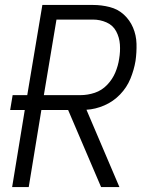

<svg xmlns="http://www.w3.org/2000/svg" viewBox="-20 -755 616 775"><path d="M29 0H96L147 -311H255L388 0H462L329 -312Q365 -314 401 -329.5Q437 -345 464.5 -373.5Q492 -402 506.5 -437.5Q521 -473 527 -509Q532 -544 531 -578.5Q530 -613 517 -643.5Q504 -674 480 -696Q456 -718 423 -726.5Q390 -735 355 -735H151L90 -371H31L21 -311H80ZM157 -371 208 -676H355Q384 -676 410 -664.5Q436 -653 449 -628.5Q462 -604 464 -575.5Q466 -547 461 -518Q457 -490 445.5 -462.5Q434 -435 412.5 -412.5Q391 -390 362.5 -380.5Q334 -371 305 -371Z"/></svg>

Font: Iosevka Sparkle Light Oblique
Style: Regular
Weight: 300
Italic angle: -9°
Designer: Belleve Invis
Foundry: Belleve Invis
Version: Version 4.5.0; ttfautohint (v1.8.3)